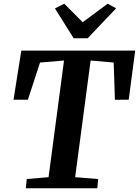

<svg xmlns="http://www.w3.org/2000/svg" viewBox="-20 -1016 750 1036"><path d="M119 0 124.5 -50 242 -60 325.5 -689.5 196 -678.5 130.5 -478H53L95 -743H709.5L674.5 -478L600 -477.5L593.5 -678.5L469 -689.5L385.5 -60L509.5 -50L505 0ZM377.5 -809.5 276.5 -970.5 326.5 -996Q351.5 -971 376.5 -946Q401.5 -921 426 -896Q460 -921 493.5 -946Q527 -971 561 -996L606.5 -971L453 -809.5Z"/></svg>

Font: Merriweather 20pt
Style: Bold Italic
Weight: 700
Italic angle: -7.8°
Version: Version 2.101